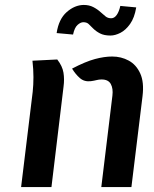

<svg xmlns="http://www.w3.org/2000/svg" viewBox="-20 -758 625 778"><path d="M390.5 0 435.5 -370.5Q439 -399 429 -417.5Q419 -436 391.5 -436Q381 -436 371.5 -433.5Q362 -431 348 -429Q321.5 -426 303.8 -441.5Q286 -457 272 -480Q326.5 -508.5 364.8 -518.8Q403 -529 434.5 -529Q471 -529 501.5 -512.5Q532 -496 548.2 -460.5Q564.5 -425 557.5 -368L512.5 0ZM65.5 0 112.5 -386Q115.5 -414 115.5 -445.5Q115.5 -477 111.5 -512L212 -517Q233 -490 237.2 -463.5Q241.5 -437 237.5 -407L188.5 0ZM276 -618 209.5 -624Q218 -680.5 250.2 -709Q282.5 -737.5 319 -738Q341.5 -738 358.2 -729.2Q375 -720.5 388 -708.5Q398.5 -699 407.8 -691.5Q417 -684 430.5 -684Q443.5 -684 453 -697.5Q462.5 -711 467.5 -734L532 -728Q525 -686 507.2 -661Q489.5 -636 468 -625Q446.5 -614 427.5 -614Q402 -614 385.5 -622.5Q369 -631 357 -643Q346.5 -654 338.8 -661Q331 -668 317.5 -668Q306.5 -668 294.2 -657Q282 -646 276 -618Z"/></svg>

Font: Expletus Sans SemiBold
Style: Italic
Weight: 600
Italic angle: -7°
Version: Version 7.500